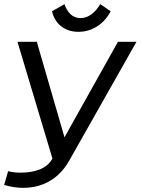

<svg xmlns="http://www.w3.org/2000/svg" viewBox="-45 -893 676 923"><path d="M342 -806C302 -806 278 -835 265 -873L205 -839C218 -782 262 -740 332 -740C402 -740 458 -782 487 -839L437 -873C414 -835 382 -806 342 -806ZM66 10C173 10 246 -45 289 -123L611 -692H522L265 -233L132 -692H39L207 -131C181 -81 120 -63 54 -63C33 -63 13 -65 -6 -70L-25 -4C5 5 35 10 66 10Z"/></svg>

Font: Cantarell
Style: Oblique
Weight: 400
Italic angle: -8°
Designer: Dave Crossland
Version: Version 0.024